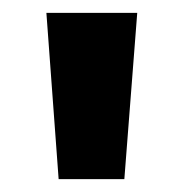

<svg xmlns="http://www.w3.org/2000/svg" viewBox="-20 -734 284 298"><path d="M193 -714H52L71 -456H173Z"/></svg>

Font: Noto Sans Myanmar Condensed
Style: Bold
Weight: 700
Width: 3
Designer: Monotype Design Team
Foundry: Monotype Imaging Inc.
Version: Version 2.107